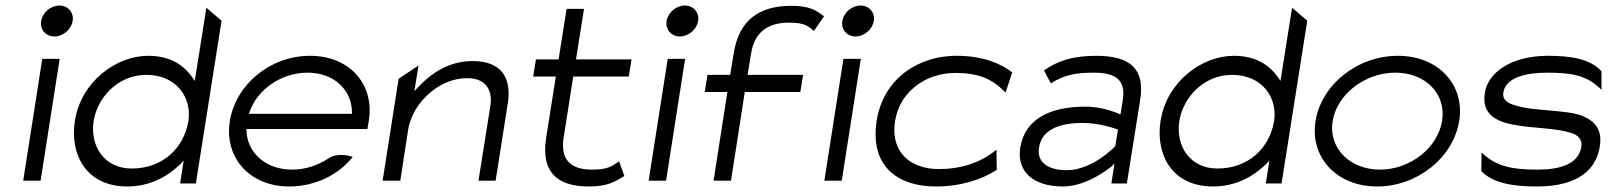

<svg xmlns="http://www.w3.org/2000/svg" viewBox="-20 -664 5827 695"><path d="M129 -588C124 -557 146 -532 177 -532C208 -532 238 -557 243 -588C248 -619 226 -644 195 -644C164 -644 134 -619 129 -588ZM64 -10H127L196 -451H133Z M251 -226C232 -106 291 11 441 11C524 11 588 -26 634 -71L645 -83L632 0H689L782 -589L727 -636L685 -371L677 -383C646 -427 598 -462 516 -462C400 -462 273 -368 251 -226ZM319 -226C332 -308 404 -393 510 -393C620 -393 675 -309 662 -226C646 -128 569 -54 457 -54C356 -54 305 -137 319 -226Z M812 -226C791 -95 882 11 1027 11C1121 11 1205 -31 1257 -96C1242 -101 1199 -112 1168 -90C1130 -65 1085 -50 1037 -50C943 -50 875 -110 872 -191V-197H1310L1315 -227C1336 -358 1247 -462 1102 -462C957 -462 833 -357 812 -226ZM881 -252 883 -258C911 -340 998 -401 1093 -401C1188 -401 1253 -340 1254 -258V-252Z M1365 -10H1429L1457 -192C1466 -249 1498 -295 1535 -327C1569 -356 1614 -381 1672 -381C1739 -381 1764 -337 1755 -281L1712 -10H1774L1818 -289C1833 -382 1795 -443 1691 -443C1604 -443 1540 -398 1492 -347L1480 -334L1495 -427L1423 -379Z M1910 -387H1992L1956 -159C1941 -49 1988 11 2112 11C2177 11 2205 -5 2240 -27L2221 -80C2193 -61 2179 -50 2122 -50C2040 -50 2009 -92 2020 -164L2055 -387H2256L2266 -449H2065L2094 -632H2031L2002 -449H1920Z M2393 -588C2388 -557 2410 -532 2441 -532C2472 -532 2502 -557 2507 -588C2512 -619 2490 -644 2459 -644C2428 -644 2398 -619 2393 -588ZM2328 -10H2391L2460 -451H2397Z M2531 -331H2613L2563 -10H2626L2676 -331H2877L2887 -393H2686L2699 -471C2710 -541 2753 -582 2835 -582C2892 -582 2903 -571 2926 -552L2963 -605C2935 -626 2911 -643 2845 -643C2721 -643 2656 -585 2637 -477L2623 -393H2541Z M3029 -588C3024 -557 3046 -532 3077 -532C3108 -532 3138 -557 3143 -588C3148 -619 3126 -644 3095 -644C3064 -644 3034 -619 3029 -588ZM2964 -10H3027L3096 -451H3033Z M3153 -226C3148 -192 3148 -160 3154 -131C3171 -48 3241 11 3369 11C3459 11 3535 -15 3588 -49L3587 -122L3567 -107C3520 -74 3458 -52 3379 -52C3351 -52 3327 -56 3304 -65C3242 -88 3207 -145 3220 -226C3224 -250 3232 -274 3244 -295C3280 -355 3348 -400 3440 -400C3519 -400 3568 -378 3604 -344L3620 -329L3644 -402C3602 -435 3535 -462 3444 -462C3405 -462 3368 -456 3334 -444C3241 -411 3171 -338 3153 -226Z M3673 -129C3660 -44 3719 11 3828 11C3918 11 4004 -62 4004 -62L4014 -72L4003 0H4059L4107 -301C4125 -412 4075 -462 3948 -462C3859 -462 3806 -442 3759 -409L3784 -362C3829 -392 3873 -401 3939 -401C4021 -401 4056 -373 4044 -300L4036 -250L4028 -253C4028 -253 3973 -278 3909 -278C3785 -278 3690 -236 3673 -129ZM3741 -130C3752 -201 3826 -219 3900 -219C3963 -219 4024 -196 4024 -196L4027 -195L4017 -135L4016 -134C4016 -134 3935 -48 3842 -48C3778 -48 3732 -73 3741 -130Z M4181 -226C4162 -106 4221 11 4371 11C4454 11 4518 -26 4564 -71L4575 -83L4562 0H4619L4712 -589L4657 -636L4615 -371L4607 -383C4576 -427 4528 -462 4446 -462C4330 -462 4203 -368 4181 -226ZM4249 -226C4262 -308 4334 -393 4440 -393C4550 -393 4605 -309 4592 -226C4576 -128 4499 -54 4387 -54C4286 -54 4235 -137 4249 -226Z M4742 -226C4721 -95 4818 11 4965 11C5112 11 5241 -95 5262 -226C5283 -357 5187 -462 5040 -462C4893 -462 4763 -357 4742 -226ZM4804 -226C4820 -324 4922 -401 5031 -401C5140 -401 5216 -324 5200 -226C5184 -128 5084 -50 4975 -50C4866 -50 4788 -128 4804 -226Z M5355 -329C5342 -249 5396 -222 5473 -210C5532 -200 5615 -200 5667 -183C5688 -176 5709 -163 5704 -132C5694 -71 5629 -50 5546 -50C5449 -50 5394 -63 5343 -112L5342 -45C5384 0 5460 11 5543 11C5701 11 5759 -57 5771 -134C5781 -197 5751 -226 5709 -244C5650 -268 5535 -260 5463 -283C5440 -290 5417 -301 5422 -330C5431 -385 5507 -401 5581 -401C5678 -401 5728 -388 5777 -339V-406C5737 -451 5666 -462 5583 -462C5447 -462 5366 -399 5355 -329Z"/></svg>

Font: Charger Sport
Style: LitExtObl
Weight: 300
Designer: Jasper
Foundry: Cannot Into Space Fonts
Version: Version 1.1